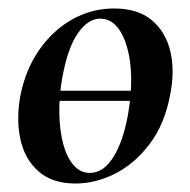

<svg xmlns="http://www.w3.org/2000/svg" viewBox="-20 -419 448 453"><path d="M74 -181V-205H343V-181ZM158 14Q103 14 70.5 -15Q38 -44 28 -91Q18 -138 28 -193Q40 -254 72 -300.5Q104 -347 150 -373Q196 -399 249 -399Q305 -399 338 -371.5Q371 -344 382 -297.5Q393 -251 381 -193Q368 -125 332.5 -78.5Q297 -32 251 -9Q205 14 158 14ZM192 -11Q224 -11 247.5 -48.5Q271 -86 282 -149Q290 -194 289.5 -234.5Q289 -275 280 -307Q271 -339 255 -357Q239 -375 216 -375Q188 -375 164 -341Q140 -307 127 -236Q119 -191 120 -150Q121 -109 129.5 -78Q138 -47 154 -29Q170 -11 192 -11Z"/></svg>

Font: Cormorant Infant Light
Style: Italic
Weight: 300
Italic angle: -10°
Designer: Christian Thalmann (Catharsis Fonts)
Foundry: Catharsis Fonts
Version: Version 4.001